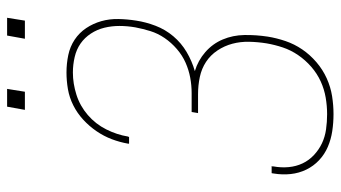

<svg xmlns="http://www.w3.org/2000/svg" viewBox="-229 -721 958 540"><g transform="rotate(-90 250.0 -451.0)"><path d="M199 8Q175 8 151.5 4.5Q128 1 107 -8Q86 -17 69.5 -32.5Q53 -48 43 -68.5Q33 -89 30.5 -112.5Q28 -136 32 -160Q32 -162 32.5 -163.5Q33 -165 33 -166H53Q52 -165 52 -163.5Q52 -162 52 -161Q48 -139 50 -118Q52 -97 60.5 -79Q69 -61 84 -47Q99 -33 117 -24.5Q135 -16 156 -13Q177 -10 199 -10Q222 -10 245.5 -14Q269 -18 291 -28Q313 -38 332 -54.5Q351 -71 365 -91.5Q379 -112 386.5 -134.5Q394 -157 398 -180Q402 -205 402.5 -229.5Q403 -254 397 -276.5Q391 -299 378 -318.5Q365 -338 346 -350.5Q327 -363 303.5 -368Q280 -373 255 -373H202L205 -391H258Q280 -391 301.5 -395Q323 -399 343.5 -408Q364 -417 382 -432.5Q400 -448 413 -467Q426 -486 432.5 -507Q439 -528 443 -549Q447 -572 447 -594Q447 -616 442 -636.5Q437 -657 425.5 -674.5Q414 -692 397.5 -703.5Q381 -715 359.5 -720Q338 -725 316 -725Q285 -725 253.5 -715Q222 -705 196.5 -683Q171 -661 156 -631Q141 -601 136 -570Q135 -569 135 -568.5Q135 -568 135 -567H116Q116 -568 116 -569Q116 -570 116 -570Q120 -593 128.5 -615.5Q137 -638 151 -658.5Q165 -679 183.5 -696Q202 -713 224 -724Q246 -735 269.5 -739Q293 -743 316 -743Q341 -743 365 -738Q389 -733 408.5 -720Q428 -707 441 -687.5Q454 -668 460.5 -645Q467 -622 466.5 -597Q466 -572 462 -547Q458 -520 447.5 -492.5Q437 -465 418 -442.5Q399 -420 373.5 -405Q348 -390 320 -382Q350 -373 373.5 -352.5Q397 -332 409 -303.5Q421 -275 421.5 -242.5Q422 -210 417 -177Q413 -152 404.5 -127Q396 -102 381 -80Q366 -58 345 -40Q324 -22 299.5 -11Q275 0 249.5 4Q224 8 199 8ZM411 -860 420 -910H470L462 -860ZM211 -860 220 -910H270L262 -860Z"/></g></svg>

Font: Iosevka SS04 Thin
Style: Italic
Weight: 100
Italic angle: -9°
Monospace: yes
Designer: Belleve Invis
Foundry: Belleve Invis
Version: Version 19.0.0; ttfautohint (v1.8.4)